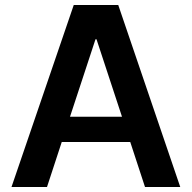

<svg xmlns="http://www.w3.org/2000/svg" viewBox="-20 -748 767 768"><path d="M168 0 227 -180H501L560 0H701L453 -728H275L26 0ZM260 -281 362 -591H366L468 -281Z"/></svg>

Font: Wafeq Semi Bold
Style: Regular
Weight: 600
Designer: Rasmus Andersson & Azza Alameddine
Foundry: Google & TypeTogether
Version: Version 3.000;January 28, 2025;FontCreator 15.0.0.3014 64-bi